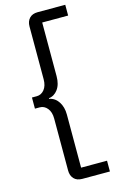

<svg xmlns="http://www.w3.org/2000/svg" viewBox="-146 -876 663 1100"><g transform="rotate(-15 185.5 -325.5)"><path d="M198.2 168.9Q166 168.9 148.9 150.4Q131.8 131.8 131.8 102.1V-207Q131.8 -245.1 113.5 -267.6Q95.2 -290 68.8 -290H40V-356H68.8Q95.2 -356 113.5 -378.4Q131.8 -400.9 131.8 -439.9V-752.9Q131.8 -782.7 148.9 -801.3Q166 -819.8 198.2 -819.8H361.8V-755.9H208V-438Q208 -388.7 186.3 -359.4Q164.6 -330.1 132.8 -327.1V-323.2Q167 -316.9 187.5 -285.9Q208 -254.9 208 -210V105H361.8V168.9Z"/></g></svg>

Font: Lumene Sans
Style: Regular
Weight: 400
Designer: Deni Anggara
Version: Version 1.003;Glyphs 3.1.2 (3151)